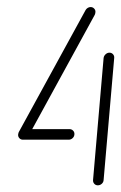

<svg xmlns="http://www.w3.org/2000/svg" viewBox="-20 -539 352 558"><path d="M196.3 -149.6Q196.3 -142.6 191.3 -137.8Q186.3 -133 179.6 -133H49.6Q43.7 -133 39.6 -136.9Q35.6 -140.7 35.6 -146.7Q35.6 -153.7 40.6 -158.7Q45.6 -163.7 52.2 -163.7H182.2Q188.1 -163.7 192.2 -159.6Q196.3 -155.6 196.3 -149.6ZM298.1 -385.9Q304.4 -385.9 308.5 -381.3Q312.6 -376.7 311.9 -370.4L281.1 -15.6Q280.7 -9.3 275.7 -4.8Q270.7 -0.4 264.4 -0.4Q258.1 -0.4 254.1 -4.8Q250 -9.3 250.4 -15.6L281.1 -370.4Q281.9 -376.7 286.9 -381.3Q291.9 -385.9 298.1 -385.9ZM46.7 -133Q40.7 -133 36.7 -137Q32.6 -141.1 32.6 -147Q32.6 -148.9 33.3 -151.3Q34.1 -153.7 34.4 -154.8L228.9 -510Q231.1 -513.7 235 -516.1Q238.9 -518.5 243.3 -518.5Q249.3 -518.5 253.3 -514.4Q257.4 -510.4 257.4 -504.8Q257.4 -500.7 255.6 -496.3L61.5 -141.5Q59.3 -137.8 55.2 -135.4Q51.1 -133 46.7 -133Z"/></svg>

Font: 26F Galaxy Sans Ultra Light
Style: Italic
Weight: 200
Italic angle: -5°
Designer: C₂₉H₂₅N₃O₅
Version: Version 1.200